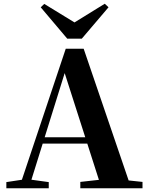

<svg xmlns="http://www.w3.org/2000/svg" viewBox="-20 -1008 794 1028"><path d="M217 -987 418 -864H340L541 -988L561 -969L418 -801H340L198 -969ZM14 0V-33L113 -48H132L241 -33V0ZM82 0 332 -747H428L683 0H524L315 -652H336L333 -638L134 0ZM194 -239 202 -273H522L530 -239ZM410 0V-34L545 -49H602L743 -34V0Z"/></svg>

Font: Noto Serif JP ExtraBold
Style: Regular
Weight: 800
Designer: Ryoko NISHIZUKA 西塚涼子 (kana & ideographs); Frank Grießhammer (Latin, Greek & Cyrillic); Wenlong ZHANG 张文龙 (bopomofo); San
Foundry: Adobe
Version: Version 2.003-H1;hotconv 1.1.1;makeotfexe 2.6.0